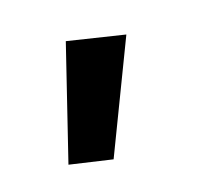

<svg xmlns="http://www.w3.org/2000/svg" viewBox="-64 -182 447 425"><g transform="rotate(-20 159.0 31.0)"><path d="M128 -110 259 -78 138 172 40 149Z"/></g></svg>

Font: Renner*
Style: Semi
Weight: 600
Version: Version 003.000 ; ttfautohint (v0.97) -l 8 -r 50 -G 200 -x 1